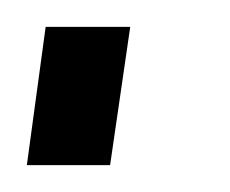

<svg xmlns="http://www.w3.org/2000/svg" viewBox="-27 -123 171 143"><path d="M70 -103 55 0H-7L7 -103Z"/></svg>

Font: Pathway Extreme Condensed ExtraLight
Style: Italic
Weight: 250
Width: 3
Italic angle: -8°
Version: Version 1.001;gftools[0.9.26]